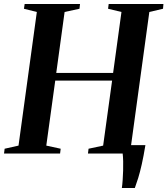

<svg xmlns="http://www.w3.org/2000/svg" viewBox="-35 -763 832 954"><path d="M570.5 171Q573 154 574.5 131.2Q576 108.5 576.8 84.5Q577.5 60.5 577 38.2Q576.5 16 574.5 0L539.5 -42H687.5Q678.5 13 669.5 53Q660.5 93 651.8 121.2Q643 149.5 635 171ZM-15 0 -12 -24 57 -39.5 148 -703.5 84 -719.5 87.5 -743H362.5L360 -719.5L286 -703.5L244.5 -400.5H527L568.5 -703.5L502 -719.5L505 -743H777L775 -719.5L707 -703.5L616 -39.5L681.5 -24L678.5 0H402L405 -24L477.5 -39.5L522 -362.5H239.5L195 -39.5L266.5 -24L263.5 0Z"/></svg>

Font: Merriweather 120pt SemiBold
Style: Italic
Weight: 600
Italic angle: -7.8°
Version: Version 2.101